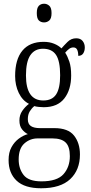

<svg xmlns="http://www.w3.org/2000/svg" viewBox="-20 -768 486 1028"><path d="M200 240Q112 240 69 199.5Q26 159 26 89Q26 48 41.5 20Q57 -8 80.5 -25.5Q104 -43 129 -50Q112 -58 98 -75.5Q84 -93 84 -123Q84 -152 99 -174Q114 -196 135 -212Q100 -230 80.5 -270.5Q61 -311 61 -361Q61 -450 100 -497Q139 -544 214 -544Q245 -544 269.5 -534Q294 -524 309 -509Q322 -524 341.5 -543.5Q361 -563 388 -563Q411 -563 422.5 -548.5Q434 -534 434 -514Q434 -495 425.5 -482Q417 -469 399 -469Q399 -490 393 -502Q387 -514 373 -514Q361 -514 351 -507Q341 -500 329 -486Q342 -466 351.5 -437.5Q361 -409 361 -364Q361 -288 324.5 -241Q288 -194 214 -194Q204 -194 188 -195.5Q172 -197 164 -200Q150 -189 139.5 -172Q129 -155 129 -130Q129 -104 145.5 -93Q162 -82 194 -82H271Q345 -82 376.5 -42Q408 -2 408 59Q408 142 356 191Q304 240 200 240ZM212 -230Q259 -230 280.5 -262.5Q302 -295 302 -365Q302 -441 280 -474Q258 -507 210 -507Q166 -507 142.5 -472.5Q119 -438 119 -364Q119 -230 212 -230ZM202 203Q286 203 320 164.5Q354 126 354 68Q354 17 331.5 -5Q309 -27 260 -27H182Q141 -27 110.5 0Q80 27 80 86Q80 135 106.5 169Q133 203 202 203ZM216 -648Q199 -648 188 -658.5Q177 -669 177 -698Q177 -726 188 -737Q199 -748 216 -748Q232 -748 244 -737Q256 -726 256 -698Q256 -669 244 -658.5Q232 -648 216 -648Z"/></svg>

Font: Noto Serif Tamil Condensed Light
Style: Italic
Weight: 300
Width: 3
Italic angle: -12°
Designer: Indian Type Foundry, Tom Grace, and the Monotype Design Team
Foundry: Monotype Imaging Inc.
Version: Version 2.003; ttfautohint (v1.8.4.7-5d5b)